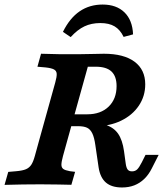

<svg xmlns="http://www.w3.org/2000/svg" viewBox="-38 -805 711 836"><path d="M160.4 -511.4 125 -514.5 140.7 -571Q175.3 -569.7 218.9 -569.1Q262.5 -568.5 296.9 -568.9H302.2Q334.1 -569.3 375.5 -570.2Q394.8 -571 414.2 -571Q501 -571 547.7 -536.4Q594.4 -501.7 594.4 -437.8Q594.4 -386.2 566.4 -344.7Q538.4 -303.2 489 -279.4Q439.7 -255.6 378.6 -255.6H264.5L279.1 -307.3H342.3Q400.4 -307.3 435 -340.7Q469.6 -374.2 469.6 -430.3Q469.6 -472.6 447.5 -493.6Q425.3 -514.5 379.4 -514.5H344.4L257.3 -201.6H134.6L202.4 -445.2Q209.6 -470.7 208.9 -483.6Q208.2 -496.5 197.2 -502.5Q186.3 -508.6 160.4 -511.4ZM391.4 -75.9 377.2 -173Q372.4 -207.2 363.7 -224.7Q355.1 -242.2 340.9 -248.9Q326.7 -255.6 301.5 -255.6L319 -273.9Q382.4 -273.9 419.6 -262.2Q456.8 -250.6 476 -223.2Q495.2 -195.8 502 -146.8L509.3 -93.5Q511.7 -75 517.8 -66.9Q523.8 -58.9 536.8 -58.9Q550.4 -58.9 559.1 -67.2Q567.8 -75.4 579.5 -98.4L595.6 -130.6H652.8L623 -71.8Q609.3 -44.4 590 -25.8Q570.7 -7.3 546.8 2Q522.8 11.3 493.3 11.3Q448.1 11.3 423.2 -10.1Q398.3 -31.5 391.4 -75.9ZM-18.2 0 -2.1 -56.5 33.6 -59.6Q60.4 -62 75 -68.2Q89.5 -74.4 98.2 -87.6Q106.8 -100.7 113.7 -125.8L134.6 -201.6H257.3L236.3 -125.8Q229.4 -100.3 229.4 -87.8Q229.4 -75.3 237.7 -69.2Q246.1 -63.2 266.4 -59.6L289 -56.8L272.8 -0.4Q242.1 -1.6 216.1 -1.6Q182.5 -2.4 138 -2.4H140.4H138.5Q63.2 -2.4 -18.2 0ZM541.4 -655.3 500.3 -644.3Q485.1 -675.9 461 -690.2Q437 -704.6 398.9 -704.6Q360 -704.6 329.6 -690.2Q299.3 -675.9 269.8 -643.5L236 -666.3Q265.8 -726.4 308.9 -755.8Q352 -785.2 408.7 -785.2Q469 -785.2 503.9 -751.2Q538.8 -717.2 541.4 -655.3Z"/></svg>

Font: Playfair Micro SmCond SmLight
Style: Italic
Weight: 360
Width: 4
Italic angle: -15.6°
Designer: Claus Eggers Sørensen
Foundry: Claus Eggers Sørensen
Version: Version 2.203;Glyphs 3.3 (3326)